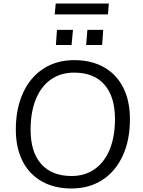

<svg xmlns="http://www.w3.org/2000/svg" viewBox="-20 -1063 812 1092"><path d="M70 -326Q70 -445 111 -534.5Q152 -624 227 -672.5Q302 -721 402 -721Q500 -721 571.5 -680.5Q643 -640 681 -564.5Q719 -489 719 -385Q719 -266 678 -177Q637 -88 562 -39.5Q487 9 387 9Q289 9 217.5 -31.5Q146 -72 108 -147.5Q70 -223 70 -326ZM634 -386Q634 -513 574 -581.5Q514 -650 402 -650Q325 -650 269.5 -611Q214 -572 184 -499Q154 -426 154 -325Q154 -198 214.5 -130Q275 -62 387 -62Q463 -62 518.5 -101Q574 -140 604 -213Q634 -286 634 -386ZM395 -893 387 -807H298L304 -893ZM567 -893 561 -807H470L477 -893ZM297 -1043H599L594 -981H291Z"/></svg>

Font: Muli
Style: Italic
Weight: 400
Italic angle: -4.541°
Designer: Vernon Adams
Foundry: Vernon Adams
Version: Version 2.001